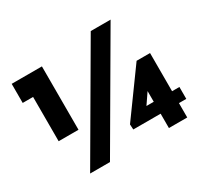

<svg xmlns="http://www.w3.org/2000/svg" viewBox="-144 -894 1148 1089"><g transform="rotate(-30 430.0 -349.0)"><path d="M693 -698 286 0H156L563 -698ZM25 -663H223V-248H93V-538H25ZM840 -172V-94H493L491 -128L704 -422H792V0H672V-278L702 -286L590 -122L572 -172Z"/></g></svg>

Font: Reem Kufi Fun
Style: Bold
Weight: 700
Designer: Khaled Hosny
Version: Version 1.005